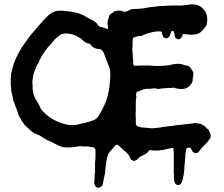

<svg xmlns="http://www.w3.org/2000/svg" viewBox="-20 -714 1042 895"><path d="M441 161Q435 162 429 158Q422 153 420 143Q419 136 420 129Q421 124 421 118.5Q421 113 421 108Q421 104 421 100.5Q421 97 422 93Q422 92 422.5 90.5Q423 89 423 88V47Q423 44 423 40.5Q423 37 424 34Q425 29 425 23.5Q425 18 425 12V-15Q425 -24 415 -27Q412 -27 410 -28Q407 -28 404.5 -28.5Q402 -29 399 -30Q394 -31 388.5 -31.5Q383 -32 377 -31Q374 -30 371 -31Q360 -33 349 -32Q338 -31 327 -29Q322 -28 317 -27.5Q312 -27 307 -27H284Q274 -27 262 -32Q255 -35 247 -38.5Q239 -42 232 -46Q224 -51 216 -54Q208 -57 200 -61Q184 -69 172 -78Q170 -80 167 -81.5Q164 -83 162 -84L147 -90Q132 -96 121 -107Q116 -112 110.5 -117Q105 -122 100 -126Q94 -132 92 -135Q89 -140 86 -144Q83 -148 81 -152Q78 -157 75.5 -161.5Q73 -166 70 -171Q68 -175 66 -179Q64 -183 64 -187L55 -212Q54 -214 53 -216Q52 -218 51 -220Q50 -226 47.5 -232Q45 -238 43 -243Q41 -249 41 -253Q40 -261 37.5 -269.5Q35 -278 33 -286Q33 -288 32.5 -290.5Q32 -293 32 -294Q32 -299 32 -302.5Q32 -306 31 -310Q30 -314 30 -323V-346Q30 -352 30.5 -358Q31 -364 32 -370Q37 -395 44 -417Q47 -424 49.5 -430.5Q52 -437 55 -444Q62 -458 69 -471Q76 -484 84 -497Q90 -505 96.5 -514Q103 -523 109 -532Q121 -549 135 -564.5Q149 -580 162 -596Q171 -607 180.5 -617Q190 -627 200 -637Q205 -643 211.5 -647.5Q218 -652 225 -656Q242 -665 260 -664Q266 -664 271.5 -664Q277 -664 281 -663Q284 -662 287 -662Q290 -662 293 -662Q311 -660 328 -656.5Q345 -653 361 -646L374 -640Q380 -636 385.5 -633Q391 -630 397 -626L410 -620Q418 -618 425 -610Q428 -609 430 -606.5Q432 -604 434 -601Q436 -597 438 -595Q441 -591 447 -589Q455 -588 462.5 -585Q470 -582 477 -580Q480 -580 481 -579Q484 -579 484 -583V-587Q483 -592 482.5 -595.5Q482 -599 481 -603Q481 -607 481 -610Q481 -613 482 -617Q484 -623 486 -628.5Q488 -634 489 -640Q490 -643 494 -647L512 -660Q519 -664 527 -664Q541 -666 553 -661L557 -660Q563 -658 568 -660L582 -666Q591 -672 603 -672Q607 -672 610.5 -672Q614 -672 618 -673Q622 -672 625.5 -672.5Q629 -673 633 -674Q638 -674 643.5 -674.5Q649 -675 654 -676Q663 -678 672 -679.5Q681 -681 691 -682Q696 -682 701.5 -682.5Q707 -683 712 -684Q718 -686 724 -686Q730 -686 736 -686Q743 -686 749.5 -686.5Q756 -687 763 -688H771Q782 -688 793.5 -688.5Q805 -689 817 -688Q828 -688 838.5 -689.5Q849 -691 859 -692Q871 -695 886 -693Q905 -692 921 -679L929 -670Q938 -663 941 -651L944 -642Q947 -629 946 -618Q945 -611 944.5 -603.5Q944 -596 939 -590Q926 -573 915 -564Q904 -555 887 -553Q870 -551 837 -555Q834 -557 832 -555L829 -545Q828 -543 826.5 -540.5Q825 -538 823 -536Q815 -527 804 -533Q795 -538 794 -547V-553L791 -565Q790 -568 785 -570Q779 -570 777 -564L774 -555Q773 -547 766 -540Q760 -534 751 -536Q742 -538 739 -546Q738 -548 738 -549.5Q738 -551 737 -552L734 -564Q734 -564 731 -567Q727 -567 726 -568Q703 -568 682 -562Q676 -561 670.5 -559Q665 -557 659 -555Q655 -554 651 -552.5Q647 -551 643 -548Q638 -545 632 -546H629Q624 -545 618.5 -544Q613 -543 608 -541Q599 -539 599 -530Q599 -523 598 -520Q598 -512 598 -503.5Q598 -495 597 -487Q596 -486 596.5 -484.5Q597 -483 597 -481Q598 -473 598.5 -464.5Q599 -456 599 -448V-443Q601 -437 601 -431Q601 -425 601 -420Q601 -416 602 -414Q602 -410 606 -408Q608 -408 610 -407.5Q612 -407 613 -408Q621 -408 628.5 -408Q636 -408 642 -409Q653 -408 663 -408.5Q673 -409 683 -408Q694 -407 705.5 -406.5Q717 -406 727 -407Q735 -407 742.5 -407.5Q750 -408 757 -409Q759 -409 762 -409Q765 -409 768 -410Q774 -412 780 -413Q786 -414 792 -415Q803 -417 815 -416.5Q827 -416 838 -411Q839 -411 839.5 -410.5Q840 -410 841 -410Q841 -410 852.5 -408Q864 -406 874 -389Q878 -384 880.5 -376.5Q883 -369 881 -362Q878 -352 878 -338Q877 -331 872.5 -324.5Q868 -318 863 -313Q854 -304 840.5 -300.5Q827 -297 800 -302Q797 -303 794.5 -304.5Q792 -306 789 -305Q783 -304 777 -304Q771 -304 765 -304Q755 -303 744.5 -302.5Q734 -302 723 -300Q718 -298 713 -300Q710 -302 704 -302Q700 -302 695.5 -302Q691 -302 687 -301Q683 -300 679 -300Q675 -300 671 -300Q668 -300 664.5 -300Q661 -300 658 -299Q653 -299 650 -298Q643 -295 636 -292Q629 -289 621 -287Q618 -287 616 -281Q613 -275 615 -265Q615 -263 615.5 -260.5Q616 -258 615 -256Q614 -252 613.5 -247.5Q613 -243 613 -238V-193Q612 -190 612 -186Q612 -182 612 -181Q613 -171 613 -161.5Q613 -152 613 -142Q614 -139 614 -135Q616 -127 622 -125Q627 -123 635 -121Q647 -119 659 -118.5Q671 -118 684 -116H686Q697 -116 708 -117.5Q719 -119 729 -120Q735 -122 741.5 -122.5Q748 -123 754 -124Q761 -125 767.5 -125.5Q774 -126 781 -127Q784 -127 786.5 -127.5Q789 -128 792 -129Q794 -129 811 -131Q828 -133 845.5 -135Q863 -137 864 -137Q868 -137 872 -137.5Q876 -138 880 -139Q885 -141 890 -140.5Q895 -140 900 -139L917 -136Q918 -135 918.5 -135Q919 -135 920 -134L931 -128Q934 -126 937 -123.5Q940 -121 941 -118Q942 -115 946 -114Q948 -114 950 -112Q952 -109 954 -106Q956 -103 957 -99Q957 -97 958 -95Q959 -93 960 -91Q966 -79 958 -67Q954 -61 949.5 -55Q945 -49 939 -44Q937 -43 935 -39L926 -30Q919 -24 912 -14Q909 -8 902 -3Q897 1 889.5 -0.5Q882 -2 877 -8Q876 -10 875.5 -12Q875 -14 873 -15L870 -22Q866 -26 863 -26H860Q853 -25 851.5 -24Q850 -23 848 -16Q847 -10 845.5 -4Q844 2 844 9Q844 16 843.5 22.5Q843 29 842 37Q841 47 840 57.5Q839 68 839 79Q839 84 838 87Q837 97 835 107Q833 117 830 128Q829 129 829 132Q827 140 818 147Q810 150 804 147Q795 142 793 133Q792 126 791 119.5Q790 113 791 106Q791 104 791 101Q791 98 790 96V13Q790 5 790 -2Q790 -9 789 -16V-20Q787 -24 784 -24Q778 -24 776 -23Q771 -22 766 -21Q761 -20 756 -19Q748 -16 739.5 -15Q731 -14 723 -13Q715 -12 707 -12Q699 -12 691 -13Q689 -13 687.5 -13.5Q686 -14 684 -14Q677 -15 672 -9Q669 -2 660 3Q653 6 646.5 10Q640 14 633 17Q628 20 624 25Q619 31 610 35Q605 37 602 36L593 31Q590 29 588 26L585 18Q580 7 572 0Q568 -4 564.5 -7.5Q561 -11 557 -14Q554 -16 551 -18.5Q548 -21 546 -24L533 -36Q524 -43 517 -35Q516 -34 515.5 -33Q515 -32 513 -31Q511 -28 508.5 -25Q506 -22 504 -20Q500 -16 496.5 -12Q493 -8 490 -4Q485 1 483 9Q482 13 480 18.5Q478 24 478 29Q477 30 477 32Q477 34 476 36L473 58Q472 65 471.5 72.5Q471 80 470 87V92Q467 104 464.5 116Q462 128 460 140L459 144Q458 151 453 155Q448 159 441 161ZM305 -131Q317 -131 328.5 -131.5Q340 -132 352 -136Q358 -138 364 -139Q370 -140 376 -141Q387 -144 397 -147Q407 -150 417 -154Q431 -160 438 -171Q443 -179 447.5 -187Q452 -195 456 -202Q464 -218 471 -234Q478 -250 482 -267Q484 -278 486.5 -288.5Q489 -299 490 -309Q491 -317 491.5 -324.5Q492 -332 493 -339Q494 -347 494 -354.5Q494 -362 494 -369Q495 -385 489 -402Q486 -408 483.5 -414.5Q481 -421 479 -428L470 -450Q469 -454 467.5 -458Q466 -462 464 -466Q463 -469 461 -472Q459 -475 457 -478Q454 -483 449 -484Q445 -485 442 -485.5Q439 -486 435 -486Q424 -488 416 -493Q408 -498 402 -506Q399 -511 395 -511Q387 -511 379 -516Q374 -519 370 -522.5Q366 -526 361 -530Q360 -532 357.5 -534Q355 -536 353 -537Q346 -541 339 -545Q332 -549 325 -551Q308 -558 287 -558Q269 -558 256 -548Q240 -537 229 -523L220 -512Q213 -504 206 -496.5Q199 -489 194 -481Q190 -477 187.5 -472.5Q185 -468 181 -463Q177 -457 173.5 -451Q170 -445 167 -438Q164 -432 161.5 -425.5Q159 -419 154 -413L150 -406Q148 -399 145 -392.5Q142 -386 140 -379Q136 -369 134.5 -358.5Q133 -348 131 -337V-320H132V-313Q131 -301 134 -286Q136 -276 139.5 -266.5Q143 -257 148 -248Q150 -247 151 -245Q152 -243 153 -241Q156 -236 159 -230.5Q162 -225 165 -219L168 -212Q170 -207 173.5 -202.5Q177 -198 181 -194Q193 -181 208 -170Q244 -144 288 -134Z"/></svg>

Font: Lacquer
Style: Regular
Weight: 400
Designer: Eli Block, Niki Polyocan
Version: Version 1.100